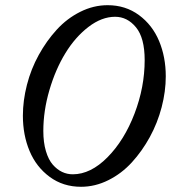

<svg xmlns="http://www.w3.org/2000/svg" viewBox="-20 -696 649 729"><path d="M287.6 13.2Q219.7 13.2 168.7 -24.4Q117.7 -62 92.3 -122.6Q66.9 -183.1 66.9 -256.8Q66.9 -314 82.3 -374Q97.7 -434.1 127.2 -487.5Q156.7 -541 195.6 -583.5Q234.4 -626 284.7 -651.1Q335 -676.3 388.7 -676.3Q456.5 -676.3 507.6 -638.7Q558.6 -601.1 584 -540.3Q609.4 -479.5 609.4 -406.2Q609.4 -349.1 593.8 -289.1Q578.1 -229 548.8 -175.5Q519.5 -122.1 480.7 -79.6Q441.9 -37.1 391.6 -12Q341.3 13.2 287.6 13.2ZM256.3 -34.2Q324.2 -34.2 388.2 -98.9Q452.1 -163.6 490.7 -264.4Q529.3 -365.2 529.3 -467.8Q529.3 -552.2 496.3 -592.3Q463.4 -632.3 417 -632.3Q366.2 -632.3 315.9 -593.8Q265.6 -555.2 228.3 -494.1Q190.9 -433.1 167.7 -354.2Q144.5 -275.4 144.5 -198.7Q144.5 -155.3 154.3 -122.3Q164.1 -89.4 180.4 -70.8Q196.8 -52.2 215.8 -43.2Q234.9 -34.2 256.3 -34.2Z"/></svg>

Font: Elstob 6pt
Style: Italic
Weight: 400
Italic angle: -20°
Designer: Peter S. Baker
Version: Version 1.015